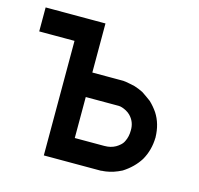

<svg xmlns="http://www.w3.org/2000/svg" viewBox="-80 -586 695 672"><g transform="rotate(15 267.0 -250.0)"><path d="M133.8 -414.1H127.9H102.5H82H62.5H43.9H25.4H5.9V-431.6V-434.6V-438.5V-447.3V-457V-461.9V-467.8V-475.6V-483.4V-501H24.4H27.3H31.2H69.3H106.4H132.8H158.2H181.6H204.1H222.7V-481.4V-477.5V-474.6V-433.6V-393.6V-365.2V-336.9V-327.1V-323.2H229.5H255.9H275.4H295.9H302.7H308.6H316.4H326.2H334H335Q339.8 -322.3 342.8 -322.3H343.8Q361.3 -319.3 377.9 -315.4Q393.6 -310.5 409.2 -302.7Q426.8 -291 442.4 -279.3Q458 -264.6 470.7 -246.1Q494.1 -210 495.1 -161.1Q495.1 -160.2 496.1 -160.2H495.1Q494.1 -114.3 472.7 -77.1Q451.2 -43 414.1 -19.5Q385.7 -4.9 358.4 -1Q353.5 0 349.6 0Q344.7 0 340.8 1H335.9Q332 1 328.1 1H288.1H246.1H220.7H192.4H172.9H152.3H133.8ZM329.1 -234.4H313.5H296.9H274.4H252.9H232.4H222.7V-215.8V-183.6V-150.4V-106.4V-85.9H227.5H248H268.6H306.6H329.1Q341.8 -85.9 351.6 -88.4Q361.3 -90.8 370.1 -95.7Q377 -99.6 384.8 -106.4Q392.6 -113.3 396.5 -122.1Q405.3 -139.6 405.3 -162.1Q406.2 -193.4 384.8 -214.8Q378.9 -220.7 370.1 -225.6Q353.5 -234.4 341.8 -234.4Z"/></g></svg>

Font: LeFont
Style: Default
Weight: 400
Designer: Leryon MEDIA
Version: Version 1.0